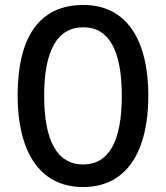

<svg xmlns="http://www.w3.org/2000/svg" viewBox="-20 -744 669 774"><path d="M578 -358C578 -573 497 -724 316 -724C139 -724 51 -595 51 -359C51 -146 131 10 315 10C497 10 578 -143 578 -358ZM158 -358C158 -537 209 -634 316 -634C420 -634 471 -539 471 -358C471 -176 420 -81 315 -81C210 -81 158 -178 158 -358Z"/></svg>

Font: Noto Sans Myanmar UI Condensed Medium
Style: Regular
Weight: 500
Width: 3
Designer: Monotype Design Team
Foundry: Monotype Imaging Inc.
Version: Version 2.103